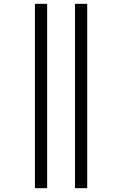

<svg xmlns="http://www.w3.org/2000/svg" viewBox="-20 -843 640 1006"><path d="M373 143V-823H437V143ZM163 143V-823H227V143Z"/></svg>

Font: Iosevka Slab Light Extended
Style: Regular
Weight: 300
Width: 7
Monospace: yes
Designer: Belleve Invis
Foundry: Belleve Invis
Version: Version 11.1.0; ttfautohint (v1.8.3)